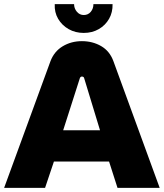

<svg xmlns="http://www.w3.org/2000/svg" viewBox="-20 -913 796 933"><path d="M0 0 225 -615Q243 -663 284.5 -688Q326 -713 378 -713Q430 -713 471.5 -689Q513 -665 531 -616L756 0H551L510 -128H242L199 0ZM287 -280H466L389 -533Q387 -541 378 -541Q371 -541 368 -533ZM387 -753Q346 -753 313.5 -771.5Q281 -790 262.5 -821.5Q244 -853 246 -893H340Q340 -872 353.5 -856Q367 -840 387 -840Q408 -840 421 -855.5Q434 -871 434 -893H527Q528 -853 510 -821.5Q492 -790 460 -771.5Q428 -753 387 -753Z"/></svg>

Font: MuseoModerno ExtraBold
Style: Regular
Weight: 800
Designer: Pablo Cosgaya, Héctor Gatti, Marcela Romero, and the Authors of The MuseoModerno Project.
Foundry: Omnibus-Type Team
Version: Version 1.001